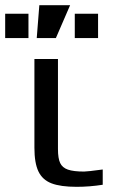

<svg xmlns="http://www.w3.org/2000/svg" viewBox="-55 -712 437 742"><path d="M0 0ZM78 -141V-484H169V-136Q169 -100 177.5 -82Q186 -64 207.5 -56.5Q229 -49 270 -49Q283 -49 342 -57V2Q291 10 241 10Q179 10 144 -3.5Q109 -17 93.5 -49.5Q78 -82 78 -141ZM97 -692H216L161 -565H87ZM-35 -659H55V-565H-35ZM234 -659H324V-565H234Z"/></svg>

Font: Play
Style: Regular
Weight: 400
Designer: Jonas Hecksher (Cyrillic expansion: Cyreal)
Foundry: Jonas Hecksher, Playtype, e-types AS
Version: Version 2.101; ttfautohint (v1.5.65-e2d9)